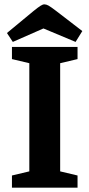

<svg xmlns="http://www.w3.org/2000/svg" viewBox="-20 -864 412 884"><path d="M35 -56 115 -75V-573L35 -592V-648H337V-592L257 -573V-75L337 -56V0H35ZM12 -712 134 -813Q155 -830 166 -837Q177 -844 184 -844Q193 -844 203 -838.5Q213 -833 238 -814L359 -721L328 -671L180 -733L39 -671Z"/></svg>

Font: Faustina VF Beta
Style: Regular
Weight: 400
Designer: Alfonso Garcia
Foundry: Omnibus-Type
Version: Version 1.006